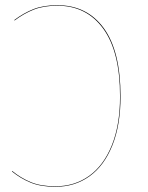

<svg xmlns="http://www.w3.org/2000/svg" viewBox="-20 -710 569 739"><path d="M444 -339Q444 -229 412.5 -150.5Q381 -72 324.5 -31.5Q268 9 193 9Q137 9 98 -7Q59 -23 26 -50L27 -52Q60 -25 98.5 -9Q137 7 193 7Q267 7 323 -33Q379 -73 410.5 -151Q442 -229 442 -339Q442 -511 377.5 -599.5Q313 -688 201 -688Q148 -688 110 -673Q72 -658 36 -631L35 -633Q71 -660 109 -675Q147 -690 201 -690Q315 -690 379.5 -601.5Q444 -513 444 -339Z"/></svg>

Font: FiraGO Two
Style: Regular
Weight: 100
Designer: bBox Type
Foundry: bBox Type GmbH
Version: Version 1.001